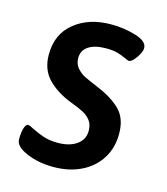

<svg xmlns="http://www.w3.org/2000/svg" viewBox="-87 -599 587 675"><g transform="rotate(15 206.5 -261.5)"><path d="M27 -56Q27 -81 32 -97Q37 -113 45 -113Q51 -113 65 -105Q87 -94 109 -86.5Q131 -79 161 -79Q204 -79 230 -97.5Q256 -116 256 -148Q256 -171 244.5 -185.5Q233 -200 216.5 -208.5Q200 -217 168 -229Q115 -250 83 -283.5Q51 -317 51 -371Q51 -446 103.5 -488Q156 -530 236 -530Q283 -530 326 -517Q369 -504 369 -479Q369 -465 354 -443.5Q339 -422 328 -422Q325 -422 311.5 -428.5Q298 -435 281.5 -439.5Q265 -444 241 -444Q200 -444 177 -429Q154 -414 154 -386Q154 -364 167 -349.5Q180 -335 194 -328Q208 -321 248 -304Q301 -282 331.5 -251.5Q362 -221 362 -165Q362 -114 337.5 -75Q313 -36 269 -14.5Q225 7 168 7Q114 7 70.5 -11.5Q27 -30 27 -56Z"/></g></svg>

Font: Asap-MediumItalic
Style: Italic
Weight: 500
Italic angle: -6°
Designer: Pablo Cosgaya
Foundry: Omnibus-Type
Version: Version 2.000; ttfautohint (v1.8)